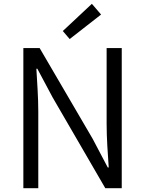

<svg xmlns="http://www.w3.org/2000/svg" viewBox="-20 -983 758 1003"><path d="M102 0H180V-401C180 -477 174 -551 170 -624H175L255 -474L530 0H616V-732H537V-336C537 -261 543 -181 548 -108H543L464 -258L187 -732H102ZM344 -779 508 -907 460 -963 308 -821Z"/></svg>

Font: Genne Gothic Normal
Style: Regular
Weight: 350
Designer: Ryoko NISHIZUKA (kana & ideographs); Paul D. Hunt (Latin, Greek & Cyrillic); Wenlong ZHANG (bopomofo); Sandoll Communica
Foundry: Adobe Systems Incorporated
Version: Version 1.004;PS 1.004;hotconv 16.6.51;makeotf.lib2.5.65220